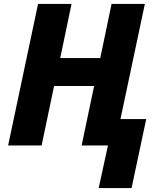

<svg xmlns="http://www.w3.org/2000/svg" viewBox="-20 -734 805 969"><path d="M478 215 525 0H392L455 -300H253L190 0H21L172 -714H341L284 -441H486L543 -714H711L588 -133H718L644 215Z"/></svg>

Font: Noto Sans ExtraBold
Style: Italic
Weight: 800
Italic angle: -12°
Designer: Monotype Design Team
Foundry: Monotype Imaging Inc.
Version: Version 2.013; ttfautohint (v1.8.4.7-5d5b)